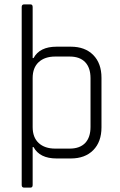

<svg xmlns="http://www.w3.org/2000/svg" viewBox="-20 -723 548 876"><path d="M232 -45H298Q344 -45 368.5 -70.5Q393 -96 393 -144V-366Q393 -414 368.5 -439.5Q344 -465 298 -465H232Q184 -465 156.5 -439.5Q129 -414 129 -367V-143Q129 -96 156.5 -70.5Q184 -45 232 -45ZM129 -52V121Q129 133 119 133H90Q79 133 79 121V-691Q79 -703 90 -703H119Q129 -703 129 -691V-458H133Q161 -510 238 -510H303Q368 -510 405.5 -472Q443 -434 443 -368V-142Q443 -76 405.5 -38Q368 0 303 0H238Q161 0 133 -52Z"/></svg>

Font: Rajdhani
Style: Regular
Weight: 400
Designer: Satya Rajpurohit, Jyotish Sonowal
Foundry: Indian Type Foundry
Version: Version 1.201 February 1, 2022